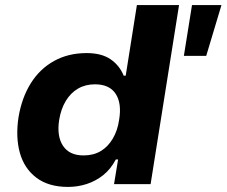

<svg xmlns="http://www.w3.org/2000/svg" viewBox="-20 -725 892 756"><path d="M248 11Q171 11 123 -25.5Q75 -62 58 -124Q41 -186 53 -264Q66 -341 101.5 -397.5Q137 -454 193 -485Q249 -516 321 -516Q380 -516 415.5 -491.5Q451 -467 467 -427H475L519 -705H685L573 0H429L445 -97H436Q416 -59 386.5 -35.5Q357 -12 321.5 -0.5Q286 11 248 11ZM309 -113Q348 -113 376.5 -130Q405 -147 424 -179Q443 -211 449 -253Q460 -318 435.5 -355.5Q411 -393 354 -393Q316 -393 287 -376Q258 -359 239 -327.5Q220 -296 213 -253Q203 -189 228 -151Q253 -113 309 -113ZM704 -505 736 -705H852L792 -505Z"/></svg>

Font: Nunito Sans 6pt ExtraBold
Style: Italic
Weight: 800
Italic angle: -9°
Version: Version 3.101;gftools[0.9.27]